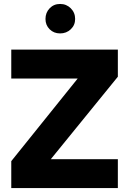

<svg xmlns="http://www.w3.org/2000/svg" viewBox="-20 -951 652 971"><path d="M284 -782Q252 -782 231 -803Q210 -824 210 -855Q210 -887 231 -909Q252 -931 284 -931Q316 -931 338 -909Q360 -887 360 -855Q360 -824 338 -803Q316 -782 284 -782ZM576 -563 237 -146H576V0H37V-136L373 -554H37V-700H576Z"/></svg>

Font: Albert Sans Black
Style: Regular
Weight: 900
Designer: Andreas Rasmussen
Foundry: a.Foundry
Version: Version 1.025